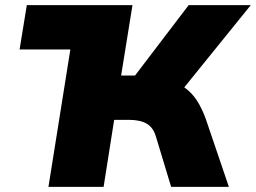

<svg xmlns="http://www.w3.org/2000/svg" viewBox="-20 -725 993 745"><path d="M168 0 253 -533H56L84 -705H494L450 -432H504L712 -705H953L695 -386Q724 -366 744 -335Q764 -304 779 -262L868 0H644L585 -195Q575 -230 549.5 -245Q524 -260 480 -260H423L382 0Z"/></svg>

Font: Mulish ExtraBlack
Style: Italic
Weight: 1000
Italic angle: -9°
Designer: Vernon Adams
Foundry: Vernon Adams
Version: Version 3.603; ttfautohint (v1.8.3)